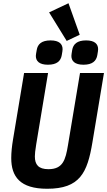

<svg xmlns="http://www.w3.org/2000/svg" viewBox="-20 -1146 658 1178"><path d="M127.8 -698.2 60 -290.8C52.9 -248.9 49 -209.9 49 -176.1C49 -62.1 103 12.1 269.2 12.1C470.2 12.1 516 -85.9 546.9 -272L617.9 -698.2H470.9L397 -255C382.1 -165.1 366.1 -108 277 -108C215.9 -108 193.9 -136 193.9 -186.1C193.9 -199.9 196 -224.1 202.1 -259.9L274.9 -698.2ZM199.9 -802.9C199.9 -772 220.2 -748.9 274.1 -748.9C329.2 -748.9 353 -772 359 -807.9C362.2 -826 364 -837 364 -844.1C364 -875 344.1 -898.1 290.1 -898.1C235.1 -898.1 210.9 -875 205.3 -839.1C202.1 -821 199.9 -810 199.9 -802.9ZM281.2 -1070 389.2 -894.9 469.1 -932.9 400.2 -1126.1ZM418 -802.9C418 -772 438.2 -748.9 492.2 -748.9C547.2 -748.9 571 -772 577.1 -807.9C580.3 -826 582 -837 582 -844.1C582 -875 562.1 -898.1 508.2 -898.1C453.1 -898.1 429 -875 422.9 -839.1C420.1 -821 418 -810 418 -802.9Z"/></svg>

Font: Margiela Mono Italic Bold It
Style: Regular
Weight: 700
Designer: Mike Abbink, Paul van der Laan, Pieter van Rosmalen
Foundry: Bold Monday
Version: Version 2.003 2021